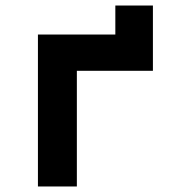

<svg xmlns="http://www.w3.org/2000/svg" viewBox="-20 -675 640 695"><path d="M117.3 0V-550H397.5V-655H533.5V-418.7H258.2V0Z"/></svg>

Font: JetBrains Mono
Style: Regular
Weight: 400
Monospace: yes
Designer: Philipp Nurullin, Konstantin Bulenkov
Foundry: JetBrains
Version: Version 2.305